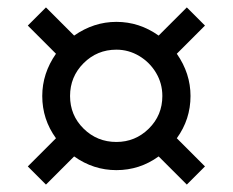

<svg xmlns="http://www.w3.org/2000/svg" viewBox="-20 -528 628 518"><path d="M55 -79 131 -155Q94 -206 94 -269Q94 -330 131 -383L55 -459L104 -508L180 -432Q233 -469 294 -469Q356 -469 408 -432L484 -508L533 -459L457 -383Q494 -330 494 -269Q494 -206 457 -155L533 -79L484 -30L408 -106Q357 -69 294 -69Q232 -69 180 -106L104 -30ZM294 -145Q345 -145 381.5 -181Q418 -217 418 -269Q418 -303 401 -331.5Q384 -360 355.5 -377Q327 -394 294 -394Q242 -394 205.5 -357.5Q169 -321 169 -269Q169 -217 205.5 -181Q242 -145 294 -145Z"/></svg>

Font: Evergrow Sans 
Style: Regular
Weight: 400
Foundry: 10Web
Version: Version 1.000